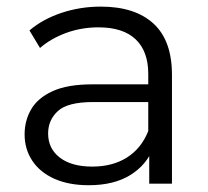

<svg xmlns="http://www.w3.org/2000/svg" viewBox="-20 -550 623 575"><path d="M426.9 0V-115.6L424 -135.5V-328.9Q424 -396.3 386.3 -432.2Q348.5 -468.1 274.8 -468.1Q223.6 -468.1 177.8 -451.3Q132.1 -434.4 99.8 -406.3L68.2 -458.9Q108.1 -492.7 164.2 -511.5Q220.3 -530.2 281.7 -530.2Q384.2 -530.2 439.6 -479.4Q495 -428.6 495 -326V0ZM245.7 4.7Q186.6 4.7 143.3 -14.4Q100.1 -33.6 76.9 -68.3Q53.7 -103 53.7 -147.7Q53.7 -188.6 73.2 -222.4Q92.6 -256.2 137.2 -276.8Q181.7 -297.4 256.9 -297.4H437.9V-244.4H259.3Q182.7 -244.4 153.4 -217.5Q124.1 -190.5 124.1 -150.4Q124.1 -104.8 159.2 -78Q194.2 -51.1 256.5 -51.1Q317.3 -51.1 360.5 -78.5Q403.6 -106 424 -157.6L439.7 -108.9Q419.8 -56.6 370.5 -25.9Q321.1 4.7 245.7 4.7Z"/></svg>

Font: Montserrat Thin
Style: Regular
Weight: 100
Designer: Julieta Ulanovsky
Foundry: Julieta Ulanovsky
Version: Version 9.000